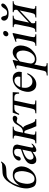

<svg xmlns="http://www.w3.org/2000/svg" viewBox="1336 -2044 921 3634"><g transform="rotate(-90 1797.0 -226.5)"><path d="M100 -313Q180 -446 306 -446Q395 -446 430 -390.5Q465 -335 465 -281Q465 -257 460 -232Q442 -144 370 -72Q298 0 201 0Q103 0 75.5 -65Q48 -130 48 -189Q48 -232 59 -281Q78 -372 122.5 -451Q167 -530 204 -569Q241 -608 283 -625.5Q325 -643 424 -644Q495 -645 510 -648.5Q525 -652 542 -667H560Q534 -621 509 -602Q484 -583 457.5 -576Q431 -569 367 -567Q298 -566 269 -557.5Q240 -549 205 -516.5Q170 -484 143 -430Q116 -376 100 -313ZM284 -416Q238 -416 200.5 -377.5Q163 -339 146 -257Q135 -206 135 -167Q135 -121 156.5 -77.5Q178 -34 229 -34Q277 -34 312.5 -73Q348 -112 367 -200Q376 -243 376 -279Q376 -321 358.5 -368.5Q341 -416 284 -416Z M741 -70Q664 -18 645 -11Q618 0 589 0Q545 0 526.5 -25.5Q508 -51 508 -80Q508 -94 511 -109Q518 -141 537 -164Q562 -195 615.5 -223Q669 -251 787 -290L791 -307Q798 -338 798 -360Q798 -383 786.5 -401.5Q775 -420 735 -420Q706 -420 686 -403Q663 -387 659 -366L654 -340Q649 -318 636 -306.5Q623 -295 607 -295Q590 -295 583 -305Q576 -315 576 -327Q576 -333 577 -340Q586 -380 633.5 -413.5Q681 -447 755 -447Q812 -447 844 -428Q870 -413 875 -383L879 -363L835 -156Q822 -95 821.5 -87.5Q821 -80 821 -79Q821 -68 825 -63.5Q829 -59 837 -59Q844 -59 850 -62Q862 -68 896 -96L891 -70Q823 0 775 0Q752 0 744.5 -11.5Q737 -23 737 -38Q737 -51 741 -70ZM747 -99 782 -263Q705 -235 681 -222Q642 -202 620.5 -180Q599 -158 594 -131Q592 -121 592 -111Q592 -91 605 -72Q618 -53 643 -53Q678 -53 747 -99Z M1358 0H1226Q1184 -89 1154 -183Q1146 -205 1139 -215.5Q1132 -226 1115 -226Q1110 -226 1097 -225L1071 -105Q1063 -67 1063 -50Q1063 -46 1064.5 -38Q1066 -30 1079.5 -24Q1093 -18 1128 -18L1124 0H901L904 -18Q948 -18 963 -34Q978 -50 990 -105L1040 -342Q1050 -384 1050 -399Q1050 -403 1048 -408.5Q1046 -414 1036 -421.5Q1026 -429 991 -429L995 -447H1219L1215 -429Q1175 -429 1164 -423Q1153 -417 1143.5 -408.5Q1134 -400 1121 -342L1103 -254Q1114 -253 1118 -253Q1148 -253 1177.5 -270Q1207 -287 1238 -336Q1268 -388 1284.5 -406Q1301 -424 1325.5 -435.5Q1350 -447 1374 -447Q1401 -447 1412 -435.5Q1423 -424 1423 -410Q1423 -406 1422 -401Q1418 -384 1404.5 -372Q1391 -360 1371 -360Q1360 -360 1346 -366Q1326 -373 1315 -373Q1293 -373 1270 -334Q1246 -296 1235 -283Q1224 -270 1198 -249Q1212 -244 1226 -226Q1240 -208 1270 -123Q1294 -55 1309.5 -37Q1325 -19 1362 -18Z M1483 -447H1870L1864 -326H1842Q1842 -332 1842 -338Q1842 -366 1833 -384.5Q1824 -403 1808 -409.5Q1792 -416 1750 -416H1711L1645 -105Q1637 -67 1637 -50Q1637 -45 1639 -36.5Q1641 -28 1653.5 -24Q1666 -20 1715 -18L1711 0H1468L1472 -18Q1519 -19 1535.5 -33Q1552 -47 1564 -105L1630 -416H1590Q1548 -416 1531.5 -410.5Q1515 -405 1497.5 -386Q1480 -367 1461 -326H1439Z M1959 -276Q1952 -242 1952 -214Q1952 -163 1975 -129Q2009 -74 2071 -74Q2112 -74 2147 -97Q2182 -120 2215 -176L2228 -166Q2205 -103 2148 -51.5Q2091 0 2020 0Q1945 0 1910.5 -49.5Q1876 -99 1876 -156Q1876 -185 1883 -218Q1906 -327 1974.5 -387Q2043 -447 2126 -447Q2197 -447 2227 -408Q2257 -369 2257 -323Q2257 -301 2251 -276ZM1965 -303H2160Q2165 -328 2165 -343Q2165 -353 2163 -359Q2157 -385 2137.5 -400Q2118 -415 2092 -415Q2055 -415 2018.5 -384.5Q1982 -354 1965 -303Z M2313 -390 2463 -445H2481L2459 -341Q2506 -400 2546 -423.5Q2586 -447 2624 -447Q2692 -447 2726 -395Q2754 -351 2754 -294Q2754 -269 2748 -240Q2724 -124 2643 -60Q2576 2 2493 2Q2457 2 2432 -9Q2415 -16 2394 -38L2363 110Q2356 144 2356 160Q2356 165 2358 173Q2360 181 2372 188.5Q2384 196 2421 196L2417 214H2184L2188 196H2200Q2227 196 2247 186Q2257 180 2264.5 168Q2272 156 2282 107L2369 -302Q2378 -340 2378 -354Q2378 -356 2377 -362.5Q2376 -369 2368.5 -375Q2361 -381 2347 -381Q2335 -381 2316 -374ZM2452 -312 2420 -158Q2412 -120 2412 -103Q2412 -101 2412 -99Q2413 -71 2435 -49.5Q2457 -28 2497 -28Q2546 -28 2584 -66Q2635 -116 2651 -194Q2658 -227 2658 -255Q2658 -303 2637 -339Q2614 -377 2571 -377Q2547 -377 2522 -365Q2503 -356 2452 -312Z M2989 -628Q3010 -628 3019.5 -616Q3029 -604 3029 -591Q3029 -586 3027 -579Q3023 -559 3006 -544Q2989 -529 2968 -529Q2948 -529 2937.5 -542Q2927 -555 2927 -569Q2927 -574 2928 -579Q2933 -600 2950.5 -614Q2968 -628 2989 -628ZM2991 -447 2918 -101Q2911 -70 2911 -54Q2911 -49 2913 -40Q2915 -31 2925.5 -24.5Q2936 -18 2967 -18L2963 0H2746L2750 -18Q2783 -18 2795.5 -24Q2808 -30 2817.5 -45Q2827 -60 2836 -101L2869 -260Q2885 -333 2886 -355Q2886 -370 2880 -376.5Q2874 -383 2861 -383Q2848 -383 2826 -375L2823 -393L2969 -447Z M3226 -626Q3230 -644 3242 -654.5Q3254 -665 3269 -665Q3301 -665 3313 -604Q3319 -570 3336 -561.5Q3353 -553 3371 -553Q3401 -553 3419.5 -566Q3438 -579 3459 -613Q3490 -664 3520 -664Q3534 -664 3541 -655Q3548 -646 3548 -637Q3548 -632 3547 -627Q3540 -590 3483.5 -557.5Q3427 -525 3366 -525Q3285 -525 3254.5 -551.5Q3224 -578 3224 -609Q3224 -617 3226 -626ZM3187 -138 3427 -361Q3430 -377 3430 -388Q3430 -405 3422 -416.5Q3414 -428 3382 -429L3386 -447H3594L3590 -429Q3557 -429 3545 -422.5Q3533 -416 3524 -406Q3515 -396 3504 -342L3454 -105Q3445 -65 3445 -50Q3445 -45 3447 -39Q3449 -33 3459 -25.5Q3469 -18 3503 -18L3499 0H3282L3286 -18Q3327 -18 3343.5 -33Q3360 -48 3373 -105L3417 -315L3177 -91Q3173 -69 3173 -55Q3173 -42 3178 -30.5Q3183 -19 3219 -18L3215 0H3009L3013 -18Q3056 -18 3071.5 -34Q3087 -50 3099 -105L3149 -342Q3158 -384 3158 -398Q3158 -402 3156 -408Q3154 -414 3144 -421.5Q3134 -429 3099 -429L3103 -447H3320L3316 -429Q3283 -429 3271 -422.5Q3259 -416 3250 -406Q3241 -396 3230 -342Z"/></g></svg>

Font: New Athena Unicode
Style: Italic
Weight: 400
Designer: J. Rusten 1997; rev. by R. Hancock 2001, 2002, rev. by D. Mastronarde 2002-2019
Foundry: Society for Classical Studies (formerly American Philological Association)
Version: Version 5.008